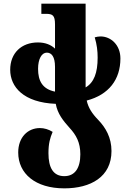

<svg xmlns="http://www.w3.org/2000/svg" viewBox="-20 -780 703 1054"><path d="M641 -459C641 -534 588 -580 532 -580C521 -580 511 -578 500 -575C512 -535 516 -500 516 -464C516 -380 496 -327 450 -300V-760H207V-704H232C269 -704 282 -696 282 -646V-513C260 -534 229 -547 188 -547C98 -547 36 -489 36 -397C36 -303 109 -217 286 -210C296 -155 327 -117 362 -78C398 -39 421 2 421 67C421 143 391 187 333 187C272 187 246 140 246 61C246 7 255 -23 269 -56C247 -70 222 -77 199 -77C133 -77 80 -27 80 57C80 173 174 254 333 254C478 254 592 191 592 49C592 -25 560 -79 520 -121C485 -157 465 -188 456 -228C578 -260 641 -344 641 -459ZM189 -402C189 -457 209 -491 237 -491C263 -491 282 -469 282 -413V-277C213 -291 189 -336 189 -402Z"/></svg>

Font: Noto Serif Georgian SemiCondensed ExtraBold
Style: Regular
Weight: 800
Width: 4
Designer: Monotype Design Team, Akaki Razmadze
Foundry: Google LLC
Version: Version 2.003